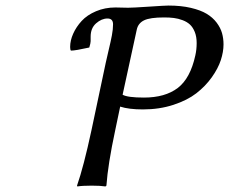

<svg xmlns="http://www.w3.org/2000/svg" viewBox="-20 -672 829 695"><path d="M303.2 -500Q252.9 -488.8 236.8 -488.8Q233.9 -491.7 233.9 -502Q233.9 -525.4 244.9 -550Q255.9 -574.7 275.6 -596.2Q295.4 -617.7 327.6 -631.3Q359.9 -645 397.9 -645Q403.8 -645 419.9 -644.5Q436 -644 443.8 -644Q460 -644 518.8 -647.9Q577.6 -651.9 589.8 -651.9Q635.3 -651.9 670.7 -643.6Q706.1 -635.3 728 -622.1Q750 -608.9 764.2 -590.1Q778.3 -571.3 783.7 -552Q789.1 -532.7 789.1 -511.2Q789.1 -484.4 779.3 -454.3Q769.5 -424.3 746.6 -392.1Q723.6 -359.9 690.9 -334.5Q658.2 -309.1 607.7 -292.5Q557.1 -275.9 497.1 -275.9Q446.3 -275.9 415 -286.1L397 -200.2Q370.6 -76.7 365.2 0L361.8 2.9Q343.8 0 312 0Q278.3 0 259.8 2.9L258.8 0Q282.7 -68.4 311 -200.2L362.8 -444.8Q366.2 -460.9 373.5 -491.5Q380.9 -522 385 -543.9Q389.2 -565.9 389.2 -584Q389.2 -605 369.1 -605Q347.7 -605 327.9 -587.6Q308.1 -570.3 308.1 -539.1V-522.9Q308.1 -516.1 303.2 -500ZM475.1 -564.9 423.8 -329.1Q441.9 -318.8 501 -318.8Q577.6 -318.8 623.3 -353.5Q668.9 -388.2 687 -471.2Q691.9 -492.7 691.9 -516.1Q691.9 -539.1 685.1 -556.2Q678.2 -573.2 667.7 -583Q657.2 -592.8 641.1 -598.9Q625 -605 609.4 -606.9Q593.8 -608.9 574.2 -608.9Q522.9 -608.9 501.5 -598.4Q480 -587.9 475.1 -564.9Z"/></svg>

Font: Linear Smooth
Style: Italic
Weight: 400
Designer: Philipp H. Poll, Flanker
Foundry: Philipp H. Poll, reworked by Flanker
Version: Version 1.061 | FøM Fix